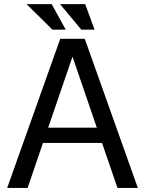

<svg xmlns="http://www.w3.org/2000/svg" viewBox="-20 -920 706 940"><path d="M232.9 -899.9 301.8 -774.9H236.8L109.9 -899.9ZM397 -899.9 442.9 -774.9H377.9L273.9 -899.9ZM15.1 0 274.9 -730H305.2H365.2H395L654.8 0H555.2L479.5 -220.2H190.4L115.2 0ZM335 -642.6 215.8 -294.9H454.1Z"/></svg>

Font: Miedinger*
Style: Book
Weight: 400
Version: Version 001.000